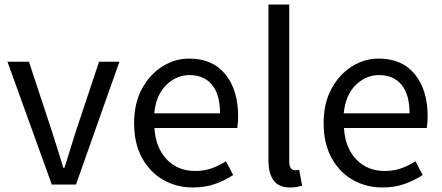

<svg xmlns="http://www.w3.org/2000/svg" viewBox="-20 -816 1953 849"><path d="M209 0 13 -543H108L210 -234Q223 -194 235.5 -153.5Q248 -113 260 -74H265Q277 -113 290 -153.5Q303 -194 315 -234L418 -543H508L316 0Z M833 13Q761 13 702 -20.5Q643 -54 608 -118Q573 -182 573 -271Q573 -360 608 -424Q643 -488 698.5 -522.5Q754 -557 816 -557Q920 -557 976.5 -487.5Q1033 -418 1033 -302Q1033 -287 1032 -274Q1031 -261 1029 -250H663Q668 -163 717 -111.5Q766 -60 843 -60Q883 -60 915.5 -71.5Q948 -83 979 -103L1011 -42Q976 -19 932 -3Q888 13 833 13ZM662 -315H953Q953 -398 917.5 -441Q882 -484 818 -484Q760 -484 715 -440Q670 -396 662 -315Z M1263 13Q1212 13 1189.5 -18.5Q1167 -50 1167 -108V-796H1259V-102Q1259 -81 1266.5 -72Q1274 -63 1284 -63Q1288 -63 1292 -63.5Q1296 -64 1303 -65L1316 5Q1306 8 1294 10.5Q1282 13 1263 13Z M1671 13Q1599 13 1540 -20.5Q1481 -54 1446 -118Q1411 -182 1411 -271Q1411 -360 1446 -424Q1481 -488 1536.5 -522.5Q1592 -557 1654 -557Q1758 -557 1814.5 -487.5Q1871 -418 1871 -302Q1871 -287 1870 -274Q1869 -261 1867 -250H1501Q1506 -163 1555 -111.5Q1604 -60 1681 -60Q1721 -60 1753.5 -71.5Q1786 -83 1817 -103L1849 -42Q1814 -19 1770 -3Q1726 13 1671 13ZM1500 -315H1791Q1791 -398 1755.5 -441Q1720 -484 1656 -484Q1598 -484 1553 -440Q1508 -396 1500 -315Z"/></svg>

Font: Source Han Sans
Style: Regular
Weight: 400
Designer: Ryoko NISHIZUKA Ë•øÂ°öÊ∂ºÂ≠ê (kana, bopomofo & ideographs); Paul D. Hunt (Latin, Greek & Cyrillic); Sandoll Communicatio
Foundry: Adobe
Version: Version 2.004;hotconv 1.0.118;makeotfexe 2.5.65603